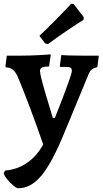

<svg xmlns="http://www.w3.org/2000/svg" viewBox="-43 -757 544 1018"><path d="M338 -381Q338 -393 332 -397.5Q326 -402 309 -402H277L274 -407L282 -465Q292 -464 322 -463Q352 -462 388 -462H481L473 -401Q451 -396 441 -386.5Q431 -377 422 -352L294 -43Q231 110 175 176Q119 242 53 241Q44 241 25.5 225Q7 209 -8 189.5Q-23 170 -23 160L-15 147Q49 142 101 106Q153 70 186 9Q159 -71 115.5 -187Q72 -303 48 -357Q36 -380 22.5 -389.5Q9 -399 -12 -400L-14 -405L-7 -462H71Q116 -462 170 -465Q224 -468 224 -469L226 -464L217 -405Q189 -404 179 -398.5Q169 -393 169 -381Q169 -361 197.5 -263.5Q226 -166 237 -132H248Q338 -358 338 -381ZM211 -523 196 -527 166 -567Q218 -616 269 -668.5Q320 -721 334 -737L347 -736L401 -666L400 -652Q383 -642 326 -604Q269 -566 211 -523Z"/></svg>

Font: Sahitya
Style: Bold
Weight: 700
Designer: Juan Pablo del Peral
Foundry: Juan Pablo del Peral (http://www.huertatipografica.com)
Version: Version 1.001;PS 001.000;hotconv 1.0.70;makeotf.lib2.5.58329